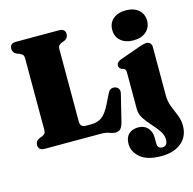

<svg xmlns="http://www.w3.org/2000/svg" viewBox="-131 -844 1220 1213"><g transform="rotate(-15 479.0 -238.0)"><path d="M372.5 -627 353 -620Q341 -614.5 334.8 -607.2Q328.5 -600 328.5 -586V-111.5Q328.5 -90.5 338.2 -82Q348 -73.5 366 -73.5H401Q439.5 -73.5 468 -92.5Q496.5 -111.5 524 -166L558 -234.5Q573.5 -267.5 606 -259.5Q621.5 -255.5 628.8 -242.8Q636 -230 630.5 -210L588 -37Q580.5 -9 569.2 3.8Q558 16.5 536 16.5Q517 16.5 497 8.2Q477 0 444 0H76.5Q35.5 0 35.5 -35Q35.5 -61.5 60.5 -73L80 -80Q92 -85.5 98.2 -92.8Q104.5 -100 104.5 -114V-586Q104.5 -600 98.2 -607.2Q92 -614.5 80 -620L60.5 -627Q35.5 -638.5 35.5 -665Q35.5 -700 76.5 -700H356.5Q397.5 -700 397.5 -665Q397.5 -638.5 372.5 -627ZM796.5 -516.5Q744 -516.5 713.2 -543.5Q682.5 -570.5 682.5 -615Q682.5 -659 713.2 -685.8Q744 -712.5 796.5 -712.5Q848.5 -712.5 879.5 -685.8Q910.5 -659 910.5 -615Q910.5 -570.5 879.5 -543.5Q848.5 -516.5 796.5 -516.5ZM902.5 -129Q902.5 -88 916.2 -53.2Q930 -18.5 943.8 14.8Q957.5 48 957.5 84.5Q957.5 153.5 909.2 194.5Q861 235.5 777 235.5Q685.5 235.5 640.5 197.2Q595.5 159 595.5 108Q595.5 65.5 618.8 43.8Q642 22 681 22Q719.5 22 742.5 47Q765.5 72 765.5 112.5V147.5Q765.5 183.5 796.5 183.5Q831.5 183.5 831.5 141Q831.5 111.5 812.2 83.8Q793 56 767.5 28.2Q742 0.5 722.5 -29Q703 -58.5 703 -91.5V-327.5Q703 -343.5 699.2 -349.8Q695.5 -356 687.5 -359L677 -362Q658.5 -370.5 658.5 -388.5Q658.5 -409.5 687.5 -421L810.5 -464.5Q849.5 -479.5 869 -479.5Q885 -479.5 893.8 -469.5Q902.5 -459.5 902.5 -444Z"/></g></svg>

Font: Fraunces 72pt Soft Black
Style: Regular
Weight: 900
Version: Version 1.000;[b76b70a41]